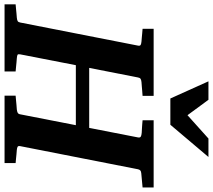

<svg xmlns="http://www.w3.org/2000/svg" viewBox="-82 -890 957 864"><g transform="rotate(90 397.0 -458.5)"><path d="M745.1 -615.2Q735.8 -614.3 732.2 -610.6Q728.5 -606.9 727.1 -600.1L623 -69.8Q621.6 -61.5 626 -58.8Q630.4 -56.2 640.1 -55.2Q648.9 -54.7 658.7 -53.7Q667 -52.7 677.5 -51.8Q688 -50.8 699.2 -49.8V0H396V-49.8L418.5 -51.8Q429.7 -52.7 438.5 -53.7Q448.7 -54.7 458 -55.2Q467.3 -56.2 472.9 -59.1Q478.5 -62 480 -70.8L528.8 -320.8H258.8L210 -69.8Q208.5 -61 211.9 -58.6Q215.3 -56.2 228 -55.2Q236.8 -54.7 246.6 -53.7Q254.9 -52.7 265.4 -51.8Q275.9 -50.8 287.1 -49.8V0H-15.1V-49.8Q-3.9 -50.8 7.1 -51.8Q18.1 -52.7 26.4 -53.7Q36.1 -54.7 44.9 -55.2Q55.7 -56.2 60.5 -59.1Q65.4 -62 66.9 -70.8L170.9 -601.1Q172.4 -609.9 167.5 -612.5Q162.6 -615.2 151.9 -616.2Q143.1 -616.7 133.8 -617.7Q125.5 -618.7 115.5 -619.4Q105.5 -620.1 95.2 -621.1V-670.9H397V-621.1Q385.3 -620.1 374.3 -619.4Q363.3 -618.7 354.5 -617.7Q344.2 -616.7 335 -616.2Q325.2 -615.2 320.3 -612.1Q315.4 -608.9 314 -600.1L271 -380.9H541L584 -601.1Q585.4 -609.9 580.3 -613Q575.2 -616.2 563 -617.2Q554.2 -617.7 544.9 -618.2Q536.6 -618.7 526.6 -619.4Q516.6 -620.1 506.8 -621.1V-670.9H809.1V-621.1ZM526.9 -746.1H408.7L331.5 -917.5H414.6L483.9 -823.2L588.9 -917.5H671.9Z"/></g></svg>

Font: Charis SIL Eur
Style: Bold Italic
Weight: 700
Italic angle: -11°
Foundry: SIL International
Version: Version 5.000